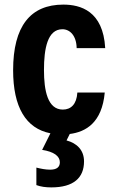

<svg xmlns="http://www.w3.org/2000/svg" viewBox="-20 -574 498 834"><path d="M253 -98C187 -98 171 -180 171 -270C171 -362 186 -447 251 -447C284 -447 312 -419 313 -365H437C428 -527 329 -554 255 -554C112 -554 37 -460 37 -269C37 -109 92 -16 199 5L163 77C214 85 240 104 240 131C240 152 226 163 198 163C178 163 158 159 138 154V230C157 237 178 240 203 240C300 240 345 198 345 127C345 78 314 48 269 36L283 8C353 -1 423 -41 435 -172H316C313 -121 288 -98 253 -98Z"/></svg>

Font: Kathrein 77 Bold Condensed
Style: Regular
Weight: 700
Width: 3
Designer: Lazydogs Typefoundry, based on Open Sans by Ascender Corporation
Foundry: Lazydogs Typefoundry
Version: Version 1.003;PS 001.003;hotconv 1.0.88;makeotf.lib2.5.64775